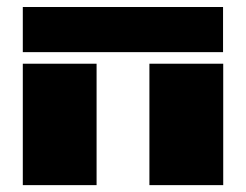

<svg xmlns="http://www.w3.org/2000/svg" viewBox="-20 -539 715 559"><path d="M46.4 -387.2V-518.6H629.4V-387.2ZM46.4 0V-353.5H261.2V0ZM415 0V-353.5H629.9V0Z"/></svg>

Font: Black Ops One
Style: Regular
Weight: 400
Designer: James Grieshaber, Eben Sorkin
Foundry: Sorkin Type Co.
Version: Version 1.004; ttfautohint (v1.8.4.7-5d5b)